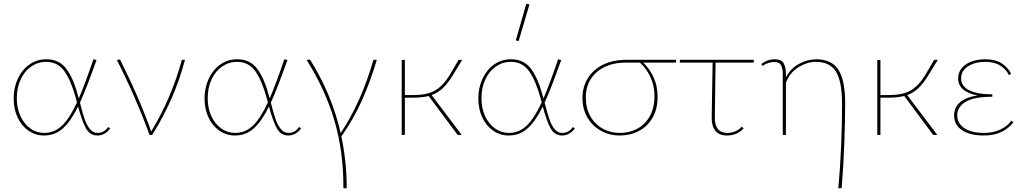

<svg xmlns="http://www.w3.org/2000/svg" viewBox="-20 -731 5543 1040"><path d="M577 -36Q565 -18 546.5 -7.5Q528 3 508 3Q467 3 445.5 -36Q424 -75 403 -154Q363 -73 320 -35Q277 3 218 3Q172 3 134.5 -23Q97 -49 75.5 -94.5Q54 -140 54 -198Q54 -257 77 -305.5Q100 -354 140 -382Q180 -410 231 -410Q302 -410 341 -356Q380 -302 405 -204L407 -198Q442 -280 486 -410L503 -406Q446 -246 413 -175Q428 -116 439 -84.5Q450 -53 467 -32Q484 -11 509 -11Q544 -11 566 -43ZM397 -176 391 -199Q365 -294 329 -345Q293 -396 230 -396Q186 -396 149.5 -371Q113 -346 92 -301Q71 -256 71 -199Q71 -145 90.5 -102.5Q110 -60 144 -35.5Q178 -11 220 -11Q274 -11 315 -49.5Q356 -88 397 -176Z M982 -407Q925 -191 804 0H790Q715 -206 613 -406L630 -409Q734 -202 799 -19Q909 -199 965 -407Z M1611 -36Q1599 -18 1580.5 -7.5Q1562 3 1542 3Q1501 3 1479.5 -36Q1458 -75 1437 -154Q1397 -73 1354 -35Q1311 3 1252 3Q1206 3 1168.5 -23Q1131 -49 1109.5 -94.5Q1088 -140 1088 -198Q1088 -257 1111 -305.5Q1134 -354 1174 -382Q1214 -410 1265 -410Q1336 -410 1375 -356Q1414 -302 1439 -204L1441 -198Q1476 -280 1520 -410L1537 -406Q1480 -246 1447 -175Q1462 -116 1473 -84.5Q1484 -53 1501 -32Q1518 -11 1543 -11Q1578 -11 1600 -43ZM1431 -176 1425 -199Q1399 -294 1363 -345Q1327 -396 1264 -396Q1220 -396 1183.5 -371Q1147 -346 1126 -301Q1105 -256 1105 -199Q1105 -145 1124.5 -102.5Q1144 -60 1178 -35.5Q1212 -11 1254 -11Q1308 -11 1349 -49.5Q1390 -88 1431 -176Z M1829 8Q1858 144 1858 289L1840 288Q1841 91 1791.5 -77.5Q1742 -246 1641 -406L1659 -409Q1779 -217 1825 -10Q1935 -173 2003 -407H2021Q1986 -288 1939.5 -185Q1893 -82 1829 8Z M2318 -216 2481 0H2459L2302 -211Q2266 -202 2217 -202H2173V0H2156V-406L2173 -407V-216H2219Q2292 -216 2335 -240Q2378 -264 2415 -323L2464 -407H2484L2428 -316Q2403 -276 2377 -252Q2351 -228 2318 -216Z M2789 -508 2774 -513 2831 -711 2848 -707ZM3094 -36Q3082 -18 3063.5 -7.5Q3045 3 3025 3Q2984 3 2962.5 -36Q2941 -75 2920 -154Q2880 -73 2837 -35Q2794 3 2735 3Q2689 3 2651.5 -23Q2614 -49 2592.5 -94.5Q2571 -140 2571 -198Q2571 -257 2594 -305.5Q2617 -354 2657 -382Q2697 -410 2748 -410Q2819 -410 2858 -356Q2897 -302 2922 -204L2924 -198Q2959 -280 3003 -410L3020 -406Q2963 -246 2930 -175Q2945 -116 2956 -84.5Q2967 -53 2984 -32Q3001 -11 3026 -11Q3061 -11 3083 -43ZM2914 -176 2908 -199Q2882 -294 2846 -345Q2810 -396 2747 -396Q2703 -396 2666.5 -371Q2630 -346 2609 -301Q2588 -256 2588 -199Q2588 -145 2607.5 -102.5Q2627 -60 2661 -35.5Q2695 -11 2737 -11Q2791 -11 2832 -49.5Q2873 -88 2914 -176Z M3642 -392H3464Q3498 -360 3520 -312.5Q3542 -265 3542 -206Q3542 -140 3514.5 -93Q3487 -46 3440.5 -21.5Q3394 3 3338 3Q3280 3 3233.5 -23.5Q3187 -50 3161 -96Q3135 -142 3135 -200Q3135 -261 3164.5 -308Q3194 -355 3247.5 -381Q3301 -407 3373 -407H3642ZM3446 -392H3372Q3271 -392 3212 -340Q3153 -288 3153 -202Q3153 -147 3176.5 -103.5Q3200 -60 3242.5 -35.5Q3285 -11 3339 -11Q3389 -11 3431.5 -33.5Q3474 -56 3499.5 -101Q3525 -146 3525 -209Q3525 -267 3503 -314Q3481 -361 3446 -392Z M3852 -95Q3851 -55 3868 -33Q3885 -11 3920 -11Q3942 -11 3962.5 -19.5Q3983 -28 3998 -45L4008 -36Q3992 -17 3968.5 -7Q3945 3 3917 3Q3876 3 3855 -22.5Q3834 -48 3835 -94L3840 -392H3662L3663 -407H4063V-392H3856Z M4558 -171Q4558 -82 4553.5 42.5Q4549 167 4539 288L4521 289Q4541 65 4541 -170Q4541 -290 4508 -343Q4475 -396 4399 -396Q4352 -396 4305 -367Q4258 -338 4237 -283V0H4220V-332Q4220 -357 4211.5 -376Q4203 -395 4172 -395Q4157 -395 4140.5 -389.5Q4124 -384 4111 -374L4104 -384Q4118 -396 4137.5 -403Q4157 -410 4176 -410Q4214 -410 4225.5 -387Q4237 -364 4237 -334V-312Q4263 -361 4309 -385.5Q4355 -410 4402 -410Q4484 -410 4521 -353.5Q4558 -297 4558 -171Z M4894 -216 5057 0H5035L4878 -211Q4842 -202 4793 -202H4749V0H4732V-406L4749 -407V-216H4795Q4868 -216 4911 -240Q4954 -264 4991 -323L5040 -407H5060L5004 -316Q4979 -276 4953 -252Q4927 -228 4894 -216Z M5469 -69Q5446 -37 5406 -17Q5366 3 5308 3Q5235 3 5191.5 -25.5Q5148 -54 5148 -106Q5148 -148 5179 -176Q5210 -204 5275 -214Q5224 -223 5197 -246.5Q5170 -270 5170 -306Q5170 -353 5211 -381.5Q5252 -410 5318 -410Q5371 -410 5405.5 -388Q5440 -366 5457 -331L5445 -324Q5429 -357 5397 -376.5Q5365 -396 5318 -396Q5260 -396 5223 -371.5Q5186 -347 5186 -307Q5186 -264 5230 -242Q5274 -220 5355 -220V-207Q5256 -207 5210.5 -179.5Q5165 -152 5165 -107Q5165 -63 5203.5 -37Q5242 -11 5308 -11Q5360 -11 5398 -29Q5436 -47 5458 -77Z"/></svg>

Font: Ysabeau Infant Thin
Style: Regular
Weight: 200
Designer: Christian Thalmann (Catharsis Fonts)
Version: Version 0.003